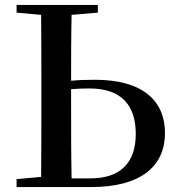

<svg xmlns="http://www.w3.org/2000/svg" viewBox="-20 -755 709 775"><path d="M47 0H348C551 0 646 -86 646 -218C646 -344 561 -433 364 -433C328 -433 296 -432 267 -429C267 -511 267 -603 269 -695L375 -704V-735H47V-704L146 -695C147 -596 147 -494 147 -393V-342C147 -242 147 -141 146 -41L47 -32ZM267 -395C291 -397 316 -398 341 -398C474 -398 528 -326 528 -214C528 -98 466 -35 345 -35H269C267 -136 267 -239 267 -342Z"/></svg>

Font: Noto Serif CJK SC SemiBold
Style: Regular
Weight: 600
Designer: Ryoko NISHIZUKA 西塚涼子 (kana & ideographs); Frank Grießhammer (Latin, Greek & Cyrillic); Wenlong ZHANG 张文龙 (bopomofo); San
Foundry: Adobe
Version: Version 2.001;hotconv 1.1.0;makeotfexe 2.6.0